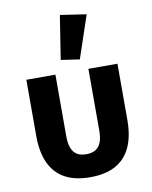

<svg xmlns="http://www.w3.org/2000/svg" viewBox="-91 -883 763 963"><g transform="rotate(-10 291.0 -402.0)"><path d="M207 -525V-210Q207 -175 216 -151.5Q225 -128 243.5 -116.5Q262 -105 291 -105Q320 -105 338.5 -116.5Q357 -128 366 -151.5Q375 -175 375 -210V-525H523V-239Q523 -156 497 -100Q471 -44 419.5 -16Q368 12 291 12Q214 12 162.5 -16Q111 -44 85 -100Q59 -156 59 -239V-525ZM414 -796 341 -579 246 -593 281 -816Z"/></g></svg>

Font: IBM Plex Sans Var
Style: Regular
Weight: 400
Designer: Mike Abbink, Paul van der Laan, Pieter van Rosmalen
Foundry: Bold Monday
Version: Version 3.000